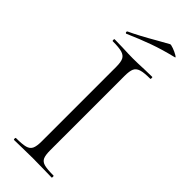

<svg xmlns="http://www.w3.org/2000/svg" viewBox="-256 -812 843 843"><g transform="rotate(45 165.0 -391.0)"><path d="M281 -12Q283 -12 283 -6Q283 0 281 0Q251 0 234 -1L164 -2L97 -1Q79 0 48 0Q45 0 45 -6Q45 -12 48 -12Q87 -12 105.5 -17Q124 -22 131 -36.5Q138 -51 138 -81V-544Q138 -574 131 -588Q124 -602 105.5 -607.5Q87 -613 48 -613Q45 -613 45 -619Q45 -625 48 -625L97 -624Q139 -622 164 -622Q192 -622 234 -624L281 -625Q283 -625 283 -619Q283 -613 281 -613Q242 -613 223.5 -607Q205 -601 198.5 -586.5Q192 -572 192 -542V-81Q192 -50 198.5 -36Q205 -22 223 -17Q241 -12 281 -12ZM66 -678Q62 -678 61 -682.5Q60 -687 63 -689Q109 -710 185 -754L235 -782Q239 -784 255.5 -778Q272 -772 284.5 -764.5Q297 -757 290 -756Q228 -741 176.5 -722.5Q125 -704 68 -679Z"/></g></svg>

Font: Cormorant Garamond Light
Style: Regular
Weight: 300
Designer: Christian Thalmann (Catharsis Fonts)
Version: Version 3.000